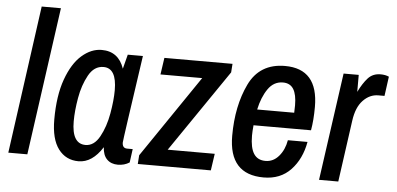

<svg xmlns="http://www.w3.org/2000/svg" viewBox="-50 -823 1932 935"><g transform="rotate(5 916.0 -355.5)"><path d="M118 -723H212L111 0H18Z M227 -180Q227 -297 256 -377.5Q285 -458 331 -498Q377 -538 428 -538Q510 -538 538 -456L556 -526H630Q569 -109 569 -98Q569 -70 593 -70H620L611 -4Q586 12 554 12Q521 12 501 -8Q481 -28 479 -67Q429 12 362 12Q300 12 263.5 -36.5Q227 -85 227 -180ZM508 -348Q508 -456 444 -456Q398 -456 371 -407Q344 -358 333 -294.5Q322 -231 322 -180Q322 -70 389 -70Q431 -70 458 -119Q485 -168 496.5 -233.5Q508 -299 508 -348Z M654 -43 927 -444H723L735 -526H1068L1065 -484L790 -82H1020L1008 0H651Z M1097 -177Q1097 -323 1148.5 -430.5Q1200 -538 1324 -538Q1486 -538 1486 -352Q1486 -287 1477 -237H1196Q1193 -206 1193 -186Q1193 -127 1211.5 -98Q1230 -69 1269 -69Q1307 -69 1334 -100.5Q1361 -132 1369 -179H1465Q1450 -95 1399.5 -41.5Q1349 12 1267 12Q1097 12 1097 -177ZM1388 -315 1389 -351Q1389 -404 1372.5 -430.5Q1356 -457 1321 -457Q1276 -457 1248 -416.5Q1220 -376 1207 -315Z M1611 -526H1685V-443Q1706 -486 1729.5 -512Q1753 -538 1791 -538Q1815 -538 1832 -530L1819 -435H1789Q1747 -435 1714.5 -401Q1682 -367 1673 -301L1631 0H1537Z"/></g></svg>

Font: Archivo Narrow Medium
Style: Italic
Weight: 500
Italic angle: -8°
Designer: Hector Gatti
Foundry: Omnibus-Type
Version: Version 2.001